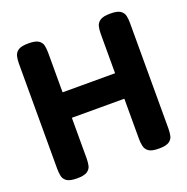

<svg xmlns="http://www.w3.org/2000/svg" viewBox="-125 -808 912 935"><g transform="rotate(-20 331.0 -340.5)"><path d="M543 9Q506 9 490.5 -2Q475 -13 471 -31Q467 -49 467 -68V-614Q467 -634 471 -651Q475 -668 491 -679Q507 -690 544 -690Q581 -690 596.5 -679Q612 -668 615.5 -651Q619 -634 619 -613V-67Q619 -48 615.5 -30.5Q612 -13 596 -2Q580 9 543 9ZM119 9Q82 9 66 -2Q50 -13 46.5 -31Q43 -49 43 -68V-614Q43 -634 47 -651Q51 -668 66.5 -679Q82 -690 120 -690Q157 -690 172.5 -679Q188 -668 191.5 -651Q195 -634 195 -613V-67Q195 -48 191.5 -30.5Q188 -13 172 -2Q156 9 119 9ZM171 -277V-409H483V-277Z"/></g></svg>

Font: Fredoka Light SemiBold
Style: Regular
Weight: 600
Version: Version 2.001